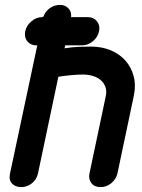

<svg xmlns="http://www.w3.org/2000/svg" viewBox="-20 -751 580 783"><path d="M128 -566Q105 -566 91.5 -582.5Q78 -599 83 -624Q88 -647 108 -664Q128 -681 151 -681L157 -683Q165 -705 183.5 -718Q202 -731 225 -731Q245 -731 258.5 -717.5Q272 -704 270 -681H339Q362 -681 375.5 -664Q389 -647 384 -624Q379 -599 358.5 -582.5Q338 -566 315 -566H246L243 -554Q274 -559 301.5 -560Q329 -561 351 -561Q394 -561 430 -546.5Q466 -532 490.5 -505Q515 -478 525 -440.5Q535 -403 525 -357L459 -44Q454 -21 434.5 -4.5Q415 12 390 12Q365 12 352.5 -4.5Q340 -21 345 -44L411 -357Q416 -379 410 -396Q404 -413 390.5 -424.5Q377 -436 358 -441.5Q339 -447 318 -447Q298 -447 270 -444.5Q242 -442 218 -438L135 -44Q129 -18 109.5 -3Q90 12 67 12Q42 12 28.5 -3Q15 -18 21 -44L132 -566Z"/></svg>

Font: VDS
Style: Bold Italic
Weight: 700
Designer: artmaker
Foundry: artmaker
Version: Version 1.000 2009 initial release